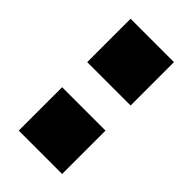

<svg xmlns="http://www.w3.org/2000/svg" viewBox="-26 -936 301 301"><g transform="rotate(-45 125.0 -785.0)"><path d="M1 -833H97.2V-736.8H1ZM152.8 -833H249V-736.8H152.8Z"/></g></svg>

Font: Bebas Neue Bold
Style: Regular
Weight: 700
Designer: Ryoichi Tsunekawa
Foundry: Ryoichi Tsunekawa
Version: Version 1.300